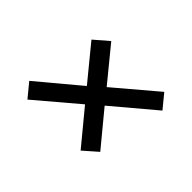

<svg xmlns="http://www.w3.org/2000/svg" viewBox="-84 -626 740 740"><g transform="rotate(45 286.5 -256.0)"><path d="M109 -59 63 -115 234 -258 120 -397 178 -447 291 -309 461 -453 507 -397 336 -253 450 -115 393 -65 279 -203Z"/></g></svg>

Font: Archivo SemiCondensed
Style: Italic
Weight: 400
Width: 4
Italic angle: -10°
Designer: Hector Gatti
Foundry: Omnibus-Type
Version: Version 2.001